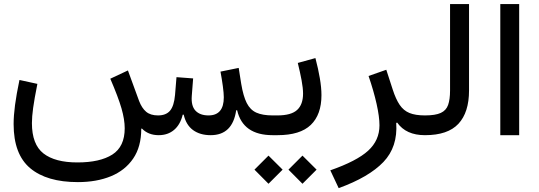

<svg xmlns="http://www.w3.org/2000/svg" viewBox="-20 -678 2705 963"><path d="M1164.6 -125Q1146.5 0 1036.6 0Q983.4 0 948.2 -25.6Q913.1 -51.3 901.4 -103H896.5Q884.3 -52.7 853 -26.4Q821.8 0 775.9 0Q723.6 0 691.4 -33.7L688.5 -31.7Q688.5 58.1 647.9 117.4Q607.4 176.8 535.9 206.1Q464.4 235.4 370.6 235.4Q214.4 235.4 131.3 165.5Q48.3 95.7 48.3 -55.7Q48.3 -97.7 55.4 -151.4Q62.5 -205.1 77.6 -276.9L167.5 -257.3Q152.3 -181.2 146.2 -136.7Q140.1 -92.3 140.1 -60.5Q140.1 46.4 198 91.6Q255.9 136.7 368.2 136.7Q481.4 136.7 543.5 97.2Q605.5 57.6 605.5 -34.7Q605.5 -78.1 589.4 -134.3Q573.2 -190.4 533.2 -283.2L621.6 -324.7L677.7 -171.4Q691.4 -135.7 713.1 -117.4Q734.9 -99.1 772.5 -99.1Q813 -99.1 833 -123Q853 -147 857.9 -201.7L865.2 -291L948.7 -284.7L941.9 -197.3Q938 -147 960.4 -123Q982.9 -99.1 1025.9 -99.1Q1102.5 -99.1 1102.5 -189.9Q1102.5 -210 1097.7 -245.8Q1092.8 -281.7 1085.9 -318.8L1177.2 -337.4L1189.9 -257.3Q1200.2 -195.8 1217.5 -161.4Q1234.9 -127 1265.9 -113Q1296.9 -99.1 1347.7 -99.1H1348.6V0H1347.7Q1198.2 0 1169.4 -125Z M1562 -386.7Q1576.2 -333 1584.2 -285.6Q1592.3 -238.3 1592.3 -200.7Q1592.3 -103 1538.8 -51.5Q1485.4 0 1371.6 0H1348.6Q1332.5 0 1332.5 -49.8Q1332.5 -99.1 1348.6 -99.1H1371.6Q1440.4 -99.1 1470.2 -126.5Q1500 -153.8 1500 -208.5Q1500 -235.8 1492.7 -275.1Q1485.4 -314.5 1473.6 -362.3ZM1256.3 172.9 1326.7 102.5 1397.5 172.9 1326.7 243.7ZM1426.8 172.9 1497.1 102.5 1567.9 172.9 1497.1 243.7Z M1828.6 -296.9 1917.5 -328.1 1949.7 -229Q1965.3 -180.7 1984.6 -152.1Q2003.9 -123.5 2033.7 -111.3Q2063.5 -99.1 2111.3 -99.1H2111.8V0H2111.3Q2016.6 0 1972.2 -63L1967.3 -61.5Q1975.6 58.6 1903.1 134.5Q1830.6 210.4 1678.7 265.6L1636.7 176.3Q1769.5 129.9 1826.4 77.9Q1883.3 25.9 1883.3 -49.3Q1883.3 -92.3 1868.9 -156.7Q1854.5 -221.2 1828.6 -296.9Z M2111.8 -99.1Q2163.6 -99.1 2190.7 -111.6Q2217.8 -124 2227.5 -151.6Q2237.3 -179.2 2237.3 -224.1V-657.7H2332.5V-224.1Q2332.5 -114.3 2279.3 -57.1Q2226.1 0 2111.8 0Q2104 0 2099.6 -10.7Q2095.2 -21.5 2095.2 -49.8Q2095.2 -77.6 2099.6 -88.4Q2104 -99.1 2111.8 -99.1Z M2584 0H2489.3V-657.7H2584Z"/></svg>

Font: Estedad-FD Medium
Style: Regular
Weight: 500
Designer: Amin Abedi
Version: Version 7.3